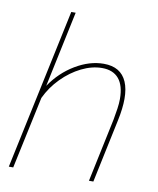

<svg xmlns="http://www.w3.org/2000/svg" viewBox="-82 -795 705 859"><g transform="rotate(10 270.0 -365.0)"><path d="M172 -730H192L119 -385Q163 -450 227.5 -488.5Q292 -527 356 -527Q395 -527 421 -511.5Q447 -496 460.5 -465Q474 -434 474 -388Q474 -367 471 -342Q468 -317 462 -289L401 0H381L442 -289Q447 -316 450.5 -340Q454 -364 454 -384Q454 -445 428 -476Q402 -507 352 -507Q306 -507 258.5 -483.5Q211 -460 171 -419.5Q131 -379 107 -328L37 0H17Z"/></g></svg>

Font: Raleway Thin
Style: Italic
Weight: 100
Italic angle: -12°
Designer: Matt McInerney, Pablo Impallari, Rodrigo Fuenzalida
Foundry: Matt McInerney, Pablo Impallari, Rodrigo Fuenzalida
Version: Version 4.026